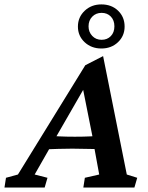

<svg xmlns="http://www.w3.org/2000/svg" viewBox="-65 -843 667 863"><path d="M-44.9 0 -38.1 -43.9 15.6 -58.6 318.4 -549.8 398.4 -590.8 504.9 -58.6 551.8 -43.9 539.1 0H309.6L316.4 -43.9L380.9 -58.6L356.4 -192.4L351.6 -224.6L302.7 -469.7L327.1 -470.7L186.5 -226.6L169.9 -197.3L90.8 -58.6L148.4 -43.9L135.7 0ZM143.6 -171.9 156.2 -232.4Q174.8 -231.4 202.1 -230Q229.5 -228.5 271.5 -228.5Q312.5 -228.5 340.8 -230Q369.1 -231.4 386.7 -232.4L375 -172.9Q350.6 -172.9 322.3 -173.8Q293.9 -174.8 259.8 -174.8Q225.6 -174.8 197.8 -173.8Q169.9 -172.9 143.6 -171.9ZM390.6 -625Q345.7 -625 315.4 -653.3Q285.2 -681.6 285.2 -723.6Q285.2 -765.6 315.4 -794.4Q345.7 -823.2 390.6 -823.2Q436.5 -823.2 465.8 -794.9Q495.1 -766.6 495.1 -723.6Q495.1 -681.6 465.3 -653.3Q435.5 -625 390.6 -625ZM391.6 -664.1Q417 -664.1 433.1 -680.7Q449.2 -697.3 449.2 -724.6Q449.2 -752 433.1 -768.6Q417 -785.2 391.6 -785.2Q366.2 -785.2 349.6 -768.1Q333 -751 333 -724.6Q333 -699.2 349.6 -681.6Q366.2 -664.1 391.6 -664.1Z"/></svg>

Font: Crimson Pro SemiBold
Style: Italic
Weight: 600
Italic angle: -12°
Designer: Jacques Le Bailly
Foundry: Baron von Fonthausen
Version: Version 1.003